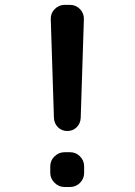

<svg xmlns="http://www.w3.org/2000/svg" viewBox="-20 -750 540 770"><path d="M239.3 0Q215.8 0 198.7 -17.1Q181.6 -34.2 181.6 -56.6V-83Q181.6 -106.4 198.7 -123Q215.8 -139.6 239.3 -139.6H260.7Q284.2 -139.6 300.8 -123Q317.4 -106.4 317.4 -83V-56.6Q317.4 -33.2 300.8 -16.6Q284.2 0 260.7 0ZM196.3 -277.3 183.6 -672.9Q182.6 -696.3 199.2 -713.4Q215.8 -730.5 239.3 -730.5H260.7Q284.2 -730.5 300.8 -713.4Q317.4 -696.3 316.4 -672.9L303.7 -277.3Q302.7 -254.9 287.6 -239.7Q272.5 -224.6 250 -224.6Q227.5 -224.6 212.4 -239.7Q197.3 -254.9 196.3 -277.3Z"/></svg>

Font: Rounded Mgen+ 1mn medium
Style: Regular
Weight: 500
Designer: [Source Han Sans]
Ryoko NISHIZUKA  (kana & ideographs); Paul D. Hunt (Latin, Greek & Cyrillic); Wenlong ZHANG  (bopomofo
Version: Version 1.059.20150602